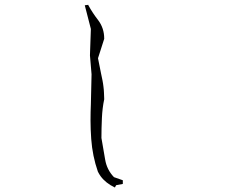

<svg xmlns="http://www.w3.org/2000/svg" viewBox="-20 -791 1040 816"><path d="M367.7 -200.2Q364.7 -242.2 364.7 -279.1Q364.7 -315.9 366.2 -348.1L369.1 -475.1L362.3 -555.7L366.2 -668L340.3 -768.6L355.5 -770.5V-768.6Q373.5 -735.8 397 -705.6Q422.9 -671.4 422.9 -627V-626L396.5 -543.5Q404.3 -503.4 409.4 -479Q414.6 -454.6 415.8 -448.2Q417 -441.9 418 -435.5Q418.9 -429.2 419.7 -422.6Q420.4 -416 421.1 -409.7Q421.9 -403.3 421.9 -396.5Q422.9 -383.3 422.9 -370.1V-369.1Q415 -332 413.1 -289.1Q411.1 -246.1 411.1 -204.6Q418.9 -160.2 426.8 -113.3Q434.1 -69.3 464.4 -38.1L502 -24.9V-9.3L473.6 -3.9L468.3 5.9Q429.2 -12.7 407.7 -42Q401.4 -50.8 396 -61.5Q373 -127.4 367.7 -200.2Z"/></svg>

Font: Bakudai
Style: Bold
Weight: 700
Version: Version 1.48